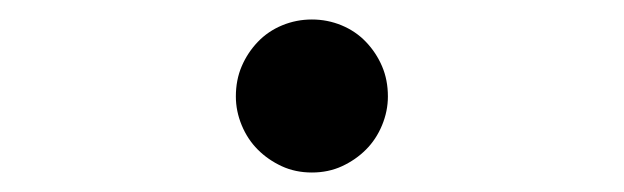

<svg xmlns="http://www.w3.org/2000/svg" viewBox="-20 -438 640 197"><path d="M222 -339Q222 -356 228 -370Q234 -384 244.5 -395Q255 -406 269.5 -412Q284 -418 300 -418Q316 -418 330.5 -412Q345 -406 355.5 -395Q366 -384 372 -370Q378 -356 378 -339Q378 -324 372 -309.5Q366 -295 355.5 -284.5Q345 -274 331 -267.5Q317 -261 300 -261Q283 -261 269 -267.5Q255 -274 244.5 -284.5Q234 -295 228 -309.5Q222 -324 222 -339Z"/></svg>

Font: Maple Mono NL Light
Style: Regular
Weight: 300
Monospace: yes
Designer: subframe7536
Version: Version 7.000